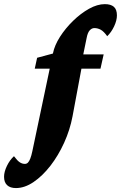

<svg xmlns="http://www.w3.org/2000/svg" viewBox="-147 -702 597 947"><path d="M24.4 -363.3 36.1 -417 116.2 -438.5 263.7 -433.6H364.3L348.6 -363.3ZM370.1 -681.6Q399.4 -681.6 414.6 -668.5Q429.7 -655.3 429.7 -626Q429.7 -601.6 416 -572.3Q402.3 -543 381.8 -523.4Q365.2 -546.9 350.1 -555.2Q335 -563.5 318.4 -563.5Q305.7 -563.5 295.4 -552.2Q285.2 -541 280.3 -514.6L263.7 -433.6L258.8 -385.7L210.9 -128.9Q198.2 -61.5 169.4 2Q140.6 65.4 101.6 115.7Q62.5 166 18.6 195.8Q-25.4 225.6 -68.4 225.6Q-96.7 225.6 -111.8 211.4Q-127 197.3 -127 169.9Q-127 145.5 -112.8 116.2Q-98.6 86.9 -78.1 68.4Q-61.5 90.8 -49.3 98.6Q-37.1 106.4 -24.4 106.4Q-15.6 106.4 -9.3 100.1Q-2.9 93.8 2.4 80.1Q7.8 66.4 12.7 43L114.3 -439.5Q122.1 -478.5 148.9 -520.5Q175.8 -562.5 213.4 -599.1Q251 -635.7 292 -658.7Q333 -681.6 370.1 -681.6Z"/></svg>

Font: Crimson Pro Black
Style: Italic
Weight: 900
Italic angle: -12°
Designer: Jacques Le Bailly
Foundry: Baron von Fonthausen
Version: Version 1.003